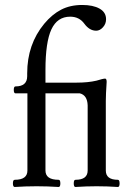

<svg xmlns="http://www.w3.org/2000/svg" viewBox="-20 -746 516 769"><path d="M39.1 2.9Q31.7 2.9 31.7 -11.5Q31.7 -25.9 39.1 -25.9Q89.8 -25.9 89.8 -63V-372.1H42Q35.2 -372.1 35.2 -386Q35.2 -399.9 42 -399.9Q88.9 -399.9 88.9 -440.9V-452.1Q88.9 -568.4 157.2 -650.9Q188.5 -688.5 224.9 -707.3Q261.2 -726.1 309.1 -726.1Q353 -726.1 378.9 -711.4Q404.8 -696.8 404.8 -668.9Q404.8 -650.4 392.3 -636.7Q379.9 -623 365.2 -623Q338.4 -623 317.9 -650.9Q297.4 -679.2 261.2 -679.2Q209.5 -679.2 185.8 -628.2Q162.1 -577.1 162.1 -465.8V-415H286.1Q332.5 -415 366.2 -422.9Q393.1 -431.2 400.9 -431.2Q407.2 -431.2 407.2 -418Q403.8 -367.7 403.8 -341.8V-63Q403.8 -25.9 452.1 -25.9Q459 -25.9 459 -11.5Q459 2.9 452.1 2.9Q410.2 0 367.2 0Q325.2 0 282.2 2.9Q275.4 2.9 275.4 -11.5Q275.4 -25.9 282.2 -25.9Q331.1 -25.9 331.1 -63V-324.2Q329.6 -364.7 299.8 -372.1H162.1V-63Q162.1 -25.9 214.8 -25.9Q221.7 -25.9 221.7 -11.5Q221.7 2.9 214.8 2.9Q169.9 0 127 0Q82 0 39.1 2.9Z"/></svg>

Font: Junicode SmCond
Style: Regular
Weight: 400
Width: 4
Designer: Peter S. Baker
Version: Version 2.206